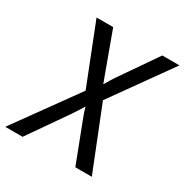

<svg xmlns="http://www.w3.org/2000/svg" viewBox="-172 -865 961 999"><g transform="rotate(30 308.5 -365.0)"><path d="M-4 0 264 -372 123 -730H223L302 -514Q308 -497 315.5 -477.5Q323 -458 327 -447Q334 -458 345.5 -477.5Q357 -497 369 -514L518 -730H621L367 -374L516 0H417L328 -232Q321 -249 314.5 -268.5Q308 -288 305 -300Q298 -288 285.5 -269Q273 -250 262 -233L100 0Z"/></g></svg>

Font: JetBrains Mono NL
Style: Italic
Weight: 400
Italic angle: -9°
Monospace: yes
Designer: Philipp Nurullin, Konstantin Bulenkov
Foundry: JetBrains
Version: Version 2.305; ttfautohint (v1.8.4.7-5d5b)